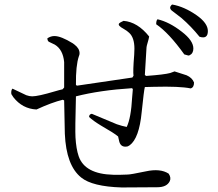

<svg xmlns="http://www.w3.org/2000/svg" viewBox="-20 -784 960 847"><path d="M860 -622Q824 -667 780 -705L737 -738L735 -740Q726 -750 735 -760Q737 -763 740 -764Q792 -755 847 -717Q897 -682 897 -647Q897 -610 860 -622ZM811 -539 793 -544Q725 -639 669 -677Q669 -694 675 -699Q727 -687 782 -644Q833 -605 833 -570Q833 -548 816 -540Q813 -539 811 -539ZM836 -420Q836 -398 821 -394Q773 -404 658 -401Q634 -400 619 -400Q615 -386 605 -289Q594 -174 552 -143Q549 -142 547 -140Q543 -137 533 -137Q512 -137 506 -160L501 -182Q485 -196 424 -231Q391 -251 373 -268Q373 -280 385 -282L495 -236Q518 -228 539 -224Q558 -263 563 -355Q565 -378 566 -390L563 -395Q421 -386 315 -359Q311 -211 313 -178Q316 -127 327 -95Q354 -16 480 -13Q500 -12 543 -14Q556 -14 623 -28Q687 -42 724 -18Q736 0 729 15Q716 42 674 42L517 43Q387 39 338 -1Q272 -54 266 -194L263 -341L257 -344Q208 -332 141 -301Q79 -304 39 -355Q34 -362 30 -369Q28 -386 35 -393L96 -364Q110 -359 122 -359Q148 -359 222 -381Q242 -387 256 -390L263 -398V-510Q258 -565 222 -587L195 -600Q189 -605 189 -615Q204 -625 220 -625Q249 -625 301 -593L309 -587Q331 -570 331 -549Q331 -542 328 -536Q314 -495 315 -410L319 -406L564 -442L569 -450Q566 -469 572 -542Q573 -557 573 -569Q573 -618 550 -639Q541 -648 525 -657Q499 -671 505 -680Q509 -685 525 -692Q587 -687 638 -623Q638 -618 628 -584Q626 -576 626 -569L619 -453L625 -449Q706 -455 731 -462Q741 -465 750 -469L803 -452Q828 -441 836 -420Z"/></svg>

Font: cwTeXKai
Style: Medium
Weight: 500
Version: Version 1.17